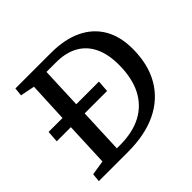

<svg xmlns="http://www.w3.org/2000/svg" viewBox="-167 -893 1084 1084"><g transform="rotate(-45 375.0 -351.5)"><path d="M367 -703Q476 -703 552.5 -666.5Q629 -630 669.5 -561Q710 -492 710 -393Q710 -269 659 -181Q608 -93 512 -46.5Q416 0 279 0H46L51 -50L139 -64L150 -327H37L42 -397H153L164 -636L78 -653L83 -703ZM274 -59Q376 -59 446.5 -96.5Q517 -134 554 -206.5Q591 -279 591 -385Q591 -469 563 -527Q535 -585 481 -615Q427 -645 350 -645H273L263 -397H444L439 -327H260L249 -59Z"/></g></svg>

Font: Literata 18pt Medium
Style: Italic
Weight: 500
Italic angle: -2°
Designer: Latin by Veronika Burian and Jose Scaglione. Greek by Irene Vlachou. Cyrillic by Vera Evstafieva
Foundry: TypeTogether
Version: Version 3.103;gftools[0.9.29]